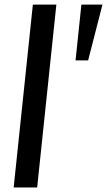

<svg xmlns="http://www.w3.org/2000/svg" viewBox="-20 -830 474 850"><path d="M314.5 -562.5 340.3 -809.6H433.6L370.1 -562.5ZM40.5 0 125.5 -809.6H229.5L144.5 0Z"/></svg>

Font: Oswald
Style: Regular
Weight: 400
Designer: Vernon Adams
Foundry: Vernon Adams
Version: 3.0; ttfautohint (v0.94.23-7a4d-dirty) -l 8 -r 50 -G 200 -x 